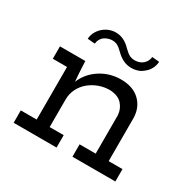

<svg xmlns="http://www.w3.org/2000/svg" viewBox="-125 -675 814 806"><g transform="rotate(30 281.5 -271.5)"><path d="M243 0H35V-60H112V-315H43V-375H166L167 -353Q168 -332 169 -315.5Q170 -299 172 -278Q192 -326 236.5 -354.5Q281 -383 335 -383Q393 -383 426 -352Q459 -321 461 -271V-60H528V0H320V-60H398V-246Q396 -276 376.5 -297.5Q357 -319 317 -321Q289 -321 263.5 -311.5Q238 -302 218 -285Q198 -268 186.5 -244.5Q175 -221 175 -193V-60H243ZM405 -467Q393 -456 378 -451Q363 -446 348 -446Q326 -446 307.5 -455Q289 -464 273 -480Q257 -496 246 -501.5Q235 -507 221 -507Q212 -507 201 -503.5Q190 -500 180 -492Q174 -486 169.5 -478Q165 -470 164 -458L128 -461Q129 -480 138 -495.5Q147 -511 159 -521Q172 -532 187 -537.5Q202 -543 217 -543Q239 -543 257 -534Q275 -525 291 -508Q307 -492 318.5 -486.5Q330 -481 344 -481Q351 -481 360 -483Q369 -485 377.5 -490.5Q386 -496 392.5 -505.5Q399 -515 401 -530L436 -527Q435 -508 426.5 -492.5Q418 -477 405 -467Z"/></g></svg>

Font: Josefin Slab SemiBold
Style: Regular
Weight: 600
Designer: Santiago Orozco
Foundry: Typemade
Version: Version 2.000